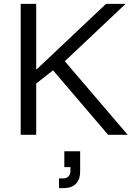

<svg xmlns="http://www.w3.org/2000/svg" viewBox="-20 -695 690 990"><path d="M86.7 0V-675H166.7V-338.3H170L526.7 -675H627.5L314.2 -379.2L638.3 0H537.5L253.3 -332.5L166.7 -264.2V0ZM284.2 275V225H303.3Q322.5 225 332.9 215Q343.3 205 343.3 185V166.7H311.7V85H393.3V190Q393.3 230.8 371.2 252.9Q349.2 275 308.3 275Z"/></svg>

Font: Funnel Display Light
Style: Regular
Weight: 300
Designer: NORD ID, Kristian Moeller
Foundry: Dicotype
Version: Version 1.000